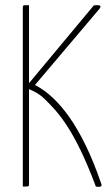

<svg xmlns="http://www.w3.org/2000/svg" viewBox="-20 -720 432 741"><path d="M363 -685C366 -689 368 -692 368 -694C368 -698 364 -700 357 -700C352 -700 347 -700 342 -699L92 -399V-700C68 -700 68 -700 68 -690V0C92 0 92 0 92 -10V-376C113 -367 133 -357 151 -339C206 -286 268 -219 350 0C354 1 359 1 363 1C368 1 372 -1 372 -6C372 -8 371 -10 370 -13C296 -230 205 -346 115 -392Z"/></svg>

Font: Yanone Kaffeesatz Extra Light
Style: Regular
Weight: 200
Designer: Yanone (Cyrillic: Daniel Pouzeot & Huerta Tipografica)
Foundry: Yanone
Version: Version 1.100;PS 001.100;hotconv 1.0.70;makeotf.lib2.5.58329